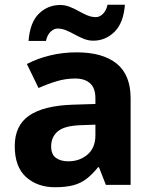

<svg xmlns="http://www.w3.org/2000/svg" viewBox="-20 -777 644 807"><path d="M302 -557Q412 -557 470.5 -509.5Q529 -462 529 -364V0H425L396 -74H392Q369 -45 344.5 -26Q320 -7 288.5 1.5Q257 10 211 10Q138 10 90 -32.5Q42 -75 42 -163Q42 -250 103 -291.5Q164 -333 286 -337L381 -340V-364Q381 -407 358.5 -427Q336 -447 296 -447Q256 -447 218 -435.5Q180 -424 142 -407L93 -508Q137 -531 190.5 -544Q244 -557 302 -557ZM323 -251Q251 -249 223 -225Q195 -201 195 -162Q195 -128 215 -113.5Q235 -99 267 -99Q315 -99 348 -127.5Q381 -156 381 -208V-253ZM100 -605Q106 -683 143.5 -719.5Q181 -756 233 -756Q253 -756 272.5 -748.5Q292 -741 310.5 -730.5Q329 -720 347 -712.5Q365 -705 383 -705Q398 -705 412 -718Q426 -731 432 -757H505Q499 -680 461 -643Q423 -606 372 -606Q352 -606 333 -613.5Q314 -621 295 -631.5Q276 -642 258 -649.5Q240 -657 222 -657Q207 -657 193 -644Q179 -631 173 -605Z"/></svg>

Font: Noto Sans Canadian Aboriginal
Style: Regular
Weight: 400
Designer: Monotype Design Team, Typotheque's Kevin King
Foundry: Monotype Imaging Inc.
Version: Version 2.002